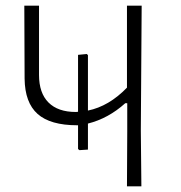

<svg xmlns="http://www.w3.org/2000/svg" viewBox="-20 -659 639 679"><path d="M261 -128 256 -132V-216H253Q158 -216 113 -256Q68 -296 67 -381L66 -639H118V-394Q118 -330 151.5 -296.5Q185 -263 248 -263Q254 -263 256 -264V-465L287 -468L291 -464V-268Q365 -283 429 -349V-639H481L478 -197L480 0H429L430 -194V-294H423Q363 -240 291 -222V-130Z"/></svg>

Font: Alegreya Sans SC Light
Style: Regular
Weight: 300
Designer: Juan Pablo del Peral
Foundry: Huerta Tipografica
Version: Version 2.007